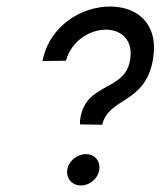

<svg xmlns="http://www.w3.org/2000/svg" viewBox="-20 -586 492 588"><path d="M110 -399 182 -400C199 -463 259 -498 311 -495C352 -492 387 -464 379 -406C365 -302 239 -338 225 -216V-205L293 -204C313 -289 427 -267 449 -407C466 -516 398 -566 317 -566C231 -566 132 -509 110 -399ZM186 -66C182 -39 201 -18 228 -18C255 -18 280 -39 284 -66C288 -93 270 -114 243 -114C216 -114 190 -93 186 -66Z"/></svg>

Font: Charger Static
Style: Obl
Weight: 1000
Designer: Jasper
Foundry: KineticPlasma Fonts/Cannot Into Space Fonts
Version: Version 1.1